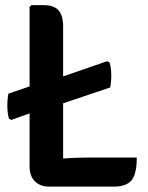

<svg xmlns="http://www.w3.org/2000/svg" viewBox="-20 -708 564 730"><path d="M200 -308.5 119 -286.5 23 -252 14 -257Q8.5 -275 8 -301.8Q7.5 -328.5 12 -352L119 -388.5L200 -410.5L387.5 -475.5L396.5 -470.5Q402.5 -452.5 403 -425.8Q403.5 -399 399 -375.5ZM220 1.5H166.5Q133 1.5 112.8 -18.5Q92.5 -38.5 92.5 -75V-681.5L99 -688.5H146.5Q184.5 -688.5 202.2 -669Q220 -649.5 220 -607ZM500 -109Q500 -46 480 -22.2Q460 1.5 413 1.5H166.5L99.5 -91.5Q153.5 -100.5 209.2 -104.8Q265 -109 311 -109Z"/></svg>

Font: Signika Negative Light SemiBold
Style: Regular
Weight: 600
Version: Version 2.001